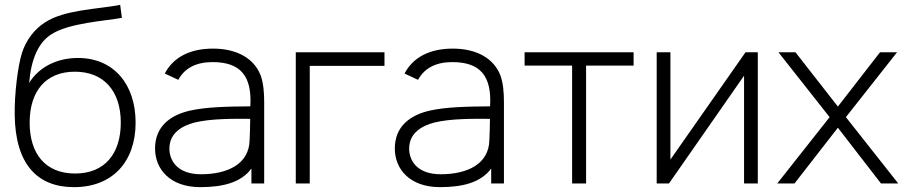

<svg xmlns="http://www.w3.org/2000/svg" viewBox="-20 -755 3726 790"><path d="M284 15C442 15.5 538 -89 538 -250.5C538 -409 447 -516.5 301 -516.5C215.5 -516.5 141 -480 100 -414C107.5 -507.5 136.5 -580.5 192.5 -614.5C264.5 -660.5 409.5 -668.5 481.5 -681.5L474.5 -735C385 -717 244.5 -716 164 -662C120 -634 86.5 -587.5 70.5 -537.5C53.5 -485 39 -367 40.5 -282C43 -79.5 133.5 15 284 15ZM102 -250.5C102 -380 168.5 -460 288 -460C407.5 -460 477 -380 477 -250.5C477 -124 412 -41 289 -41C167.5 -41 102 -121.5 102 -250.5Z M658 -452.5 713.5 -426.5C740.5 -476 788.5 -499.5 854.5 -499.5C969.5 -499.5 1017.5 -442.5 1010 -317.5C912 -316.5 828.5 -315 760 -299.5C681.5 -281 618 -235.5 618 -144C618 -59 679.5 15 804 15C894 15 971 -2.5 1014.5 -61.5V0H1067V-336.5C1067 -375 1063.5 -415.5 1052.5 -444.5C1026 -514 955.5 -555 856.5 -555C761 -555 693 -519 658 -452.5ZM677 -143.5C677 -209.5 732 -238 779.5 -250.5C846.5 -267.5 942.5 -266.5 1009.5 -266C1009 -237.5 1008.5 -201 1007 -178C1005 -80.5 917 -38 807 -38C710 -38 677 -94 677 -143.5Z M1197 0H1254.5V-484H1562V-540H1197Z M1644.5 -452.5 1700 -426.5C1727 -476 1775 -499.5 1841 -499.5C1956 -499.5 2004 -442.5 1996.5 -317.5C1898.5 -316.5 1815 -315 1746.5 -299.5C1668 -281 1604.5 -235.5 1604.5 -144C1604.5 -59 1666 15 1790.5 15C1880.5 15 1957.5 -2.5 2001 -61.5V0H2053.5V-336.5C2053.5 -375 2050 -415.5 2039 -444.5C2012.5 -514 1942 -555 1843 -555C1747.5 -555 1679.5 -519 1644.5 -452.5ZM1663.5 -143.5C1663.5 -209.5 1718.5 -238 1766 -250.5C1833 -267.5 1929 -266.5 1996 -266C1995.5 -237.5 1995 -201 1993.5 -178C1991.5 -80.5 1903.5 -38 1793.5 -38C1696.5 -38 1663.5 -94 1663.5 -143.5Z M2334 0H2391.5V-485H2587V-540H2138.5V-485H2334Z M3098 -540H3047.5L2738.5 -98.5V-540H2682V0H2732.5L3041.5 -443.5V0H3098Z M3178 0H3249L3427.5 -229.5L3605 0H3676L3460.5 -273L3671 -540H3601L3427.5 -316.5L3253 -540H3183L3393.5 -273Z"/></svg>

Font: Eudonet Light
Style: Regular
Weight: 300
Designer: Mikhail Sharanda
Foundry: Mikhail Sharanda
Version: Version 4.503;Glyphs 3.1.2 (3151)